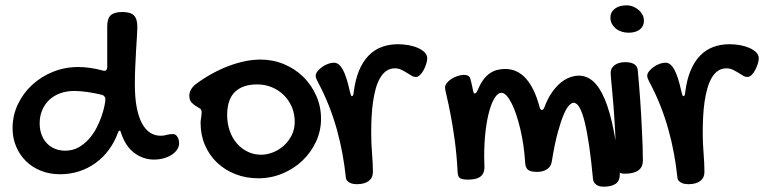

<svg xmlns="http://www.w3.org/2000/svg" viewBox="-20 -620 2850 716"><path d="M363.3 -356.9Q365.2 -356 369.1 -356Q379.9 -356 379.9 -370.1V-522Q379.9 -550.8 392.8 -563Q405.8 -575.2 436 -575.2Q466.8 -575.2 479.5 -562.5Q492.2 -549.8 492.2 -519Q492.2 -507.3 490.7 -484.6Q489.3 -461.9 487.5 -433.1Q485.8 -404.3 484.4 -371.3Q482.9 -338.4 482.9 -306.2Q482.9 -256.3 489.7 -220.2Q496.6 -184.1 509.3 -160.4Q522 -136.7 539.6 -125.2Q557.1 -113.8 579.1 -113.8Q591.3 -113.8 601.3 -116.9Q611.3 -120.1 625 -120.1Q634.8 -120.1 641.4 -110.1Q647.9 -100.1 647.9 -85.9Q647.9 -73.2 640.4 -62Q632.8 -50.8 619.9 -42.5Q606.9 -34.2 589.8 -29.5Q572.8 -24.9 554.2 -24.9Q514.2 -24.9 481 -49.6Q447.8 -74.2 431.2 -125Q429.7 -132.8 426.3 -132.8Q422.4 -132.8 419.9 -125Q406.7 -89.4 385.5 -60.8Q364.3 -32.2 336.2 -12Q308.1 8.3 274.7 19Q241.2 29.8 204.1 29.8Q165 29.8 132.6 16.8Q100.1 3.9 76.7 -19.3Q53.2 -42.5 40 -74Q26.9 -105.5 26.9 -142.1Q26.9 -189 46.4 -230.5Q65.9 -272 99.4 -303Q132.8 -334 177.2 -352.1Q221.7 -370.1 272 -370.1Q292.5 -370.1 315.4 -366.9Q338.4 -363.8 363.3 -356.9ZM223.1 -58.1Q251 -58.1 272.7 -70.3Q294.4 -82.5 311.3 -101.3Q328.1 -120.1 339.8 -142.8Q351.6 -165.5 358.9 -187Q366.2 -208.5 369.6 -225.6Q373 -242.7 373 -250Q373 -255.4 370.1 -259.5Q367.2 -263.7 361.3 -266.1Q348.1 -269.5 334 -272.2Q319.8 -274.9 306.2 -276.9Q292.5 -278.8 280 -279.8Q267.6 -280.8 257.3 -280.8Q228 -280.8 204.1 -272Q180.2 -263.2 163.3 -247.1Q146.5 -231 137.2 -208.7Q127.9 -186.5 127.9 -160.2Q127.9 -136.7 135 -117.9Q142.1 -99.1 154.5 -85.9Q167 -72.8 184.6 -65.4Q202.1 -58.1 223.1 -58.1Z M728 -162.1Q728 -170.4 730 -180.7Q731.9 -190.9 731.9 -203.1Q731.9 -211.4 724.9 -215.8Q717.8 -220.2 709 -225.6Q700.2 -231 693.1 -239.3Q686 -247.6 686 -263.2Q686 -274.4 692.1 -285.6Q698.2 -296.9 710 -306.2Q738.8 -327.6 769.8 -344.7Q800.8 -361.8 831.8 -373.5Q862.8 -385.3 893.1 -391.6Q923.3 -397.9 951.2 -397.9Q998 -397.9 1039.3 -380.6Q1080.6 -363.3 1111.1 -333.3Q1141.6 -303.2 1159.4 -262.9Q1177.2 -222.7 1177.2 -176.8Q1177.2 -131.8 1158.4 -91.6Q1139.6 -51.3 1107.9 -21Q1076.2 9.3 1033.4 27.1Q990.7 44.9 943.4 44.9Q897 44.9 857.4 29.3Q817.9 13.7 789.1 -13.9Q760.3 -41.5 744.1 -79.3Q728 -117.2 728 -162.1ZM954.1 -43Q974.6 -43 996.6 -51.3Q1018.6 -59.6 1036.9 -75.4Q1055.2 -91.3 1067.1 -114.3Q1079.1 -137.2 1079.1 -166Q1079.1 -195.3 1068.4 -220.7Q1057.6 -246.1 1038.8 -264.9Q1020 -283.7 994.4 -294.4Q968.8 -305.2 939 -305.2Q884.8 -305.2 856 -277.1Q827.1 -249 827.1 -190.9Q827.1 -159.2 836.7 -132.1Q846.2 -105 863.3 -85.2Q880.4 -65.4 903.6 -54.2Q926.8 -43 954.1 -43Z M1452.6 -365.2Q1434.6 -365.2 1420.9 -355.7Q1407.2 -346.2 1397.5 -329.3Q1387.7 -312.5 1381.3 -289.8Q1375 -267.1 1371.1 -240.2Q1367.2 -213.4 1365.7 -184.1Q1364.3 -154.8 1364.3 -125Q1364.3 -85.9 1367.4 -48.1Q1370.6 -10.3 1370.6 22Q1370.6 43 1355 54.9Q1339.4 66.9 1310.5 66.9Q1305.2 66.9 1298.3 65.9Q1291.5 64.9 1285.4 62Q1279.3 59.1 1274.7 54Q1270 48.8 1269.5 40Q1265.1 -2.9 1256.8 -47.9Q1248.5 -92.8 1236.1 -137.5Q1223.6 -182.1 1206.3 -226.1Q1189 -270 1166.5 -312Q1162.6 -319.3 1159.9 -325.7Q1157.2 -332 1157.2 -337.9Q1157.2 -345.2 1163.8 -353.8Q1170.4 -362.3 1180.4 -369.6Q1190.4 -377 1202.4 -381.6Q1214.4 -386.2 1225.6 -386.2Q1244.1 -386.2 1258.3 -360.6Q1272.5 -335 1284.7 -278.8Q1287.1 -269 1288.6 -265.1Q1290 -261.2 1292.5 -261.2Q1297.9 -261.2 1299.3 -277.8Q1305.2 -324.2 1319.3 -357.7Q1333.5 -391.1 1354.7 -412.8Q1376 -434.6 1403.6 -444.8Q1431.2 -455.1 1464.4 -455.1Q1483.4 -455.1 1502.9 -451.7Q1522.5 -448.2 1538.1 -441.4Q1553.7 -434.6 1563.5 -424.8Q1573.2 -415 1573.2 -402.8Q1573.2 -394 1569.6 -382.1Q1565.9 -370.1 1560.1 -359.1Q1554.2 -348.1 1546.6 -340.6Q1539.1 -333 1531.2 -333Q1522.5 -333 1514.2 -338.1Q1505.9 -343.3 1496.3 -349.1Q1486.8 -355 1476.3 -360.1Q1465.8 -365.2 1452.6 -365.2Z M1686.5 21Q1683.1 -43.9 1675.5 -98.9Q1668 -153.8 1659.9 -194.8Q1651.9 -235.8 1645.8 -261.2Q1639.6 -286.6 1639.6 -293Q1639.6 -302.2 1646.7 -311Q1653.8 -319.8 1664.6 -326.4Q1675.3 -333 1687.7 -336.9Q1700.2 -340.8 1710.4 -340.8Q1718.8 -340.8 1724.9 -337.9Q1731 -335 1733.4 -328.1Q1735.8 -319.8 1738 -310.8Q1740.2 -301.8 1742.7 -289.1Q1745.6 -271 1750.5 -271Q1755.9 -271 1762.7 -287.1Q1772.5 -309.6 1783.7 -324.2Q1794.9 -338.9 1807.9 -347.4Q1820.8 -356 1834.7 -359.4Q1848.6 -362.8 1863.8 -362.8Q1909.7 -362.8 1941.7 -326.7Q1973.6 -290.5 1991.7 -222.2Q1994.1 -214.4 1996.1 -212.2Q1998 -210 2000.5 -210Q2002.9 -210 2005.6 -212.2Q2008.3 -214.4 2010.7 -221.2Q2022.5 -252.9 2038.1 -275.1Q2053.7 -297.4 2070.6 -311.3Q2087.4 -325.2 2105 -331.5Q2122.6 -337.9 2138.7 -337.9Q2168.5 -337.9 2192.6 -316.2Q2216.8 -294.4 2235.6 -249.3Q2254.4 -204.1 2268.3 -135Q2282.2 -65.9 2291.5 28.8Q2291.5 55.2 2275.4 65.7Q2259.3 76.2 2231.4 76.2Q2213.4 76.2 2203.1 68.4Q2192.9 60.5 2191.4 47.9Q2185.1 -20 2177.5 -73Q2169.9 -126 2161.1 -162.4Q2152.3 -198.7 2141.8 -217.8Q2131.3 -236.8 2118.7 -236.8Q2112.3 -236.8 2102.8 -227.5Q2093.3 -218.3 2082.5 -193.6Q2071.8 -168.9 2060.1 -126.2Q2048.3 -83.5 2037.6 -17.1Q2034.7 1.5 2019.8 11.2Q2004.9 21 1983.4 21Q1958.5 21 1949 13.2Q1939.5 5.4 1938.5 -13.2Q1936.5 -45.4 1931.9 -77.4Q1927.2 -109.4 1920.4 -138.4Q1913.6 -167.5 1905.3 -192.1Q1897 -216.8 1887.7 -235.1Q1878.4 -253.4 1868.7 -263.7Q1858.9 -273.9 1849.6 -273.9Q1837.4 -273.9 1825.9 -256.8Q1814.5 -239.7 1805.4 -208.5Q1796.4 -177.2 1791 -133.3Q1785.6 -89.4 1785.6 -35.2Q1785.6 -25.9 1786.1 -16.8Q1786.6 -7.8 1786.6 2Q1786.6 16.6 1782 25.9Q1777.3 35.2 1768.8 40.5Q1760.3 45.9 1749 47.9Q1737.8 49.8 1724.6 49.8Q1712.4 49.8 1705.1 48.1Q1697.8 46.4 1693.8 43Q1689.9 39.6 1688.5 33.9Q1687 28.3 1686.5 21Z M2324.2 -498Q2310.1 -498 2297.6 -502.2Q2285.2 -506.3 2276.1 -513.9Q2267.1 -521.5 2261.7 -531.7Q2256.3 -542 2256.3 -554.2Q2256.3 -574.7 2272.7 -587.4Q2289.1 -600.1 2316.4 -600.1Q2329.1 -600.1 2340.8 -595.5Q2352.5 -590.8 2361.6 -583Q2370.6 -575.2 2376 -564.7Q2381.3 -554.2 2381.3 -543Q2381.3 -522 2366 -510Q2350.6 -498 2324.2 -498ZM2257.3 -349.1Q2257.3 -366.2 2272.2 -377.2Q2287.1 -388.2 2311.5 -388.2Q2355.5 -388.2 2358.4 -357.9Q2360.4 -336.9 2362.5 -310.5Q2364.7 -284.2 2366.9 -254.6Q2369.1 -225.1 2370.8 -193.6Q2372.6 -162.1 2374 -131.6Q2375.5 -101.1 2376.5 -72.8Q2377.4 -44.4 2377.4 -21Q2377.4 3.4 2360.1 15.6Q2342.8 27.8 2309.6 27.8Q2294.4 27.8 2285.9 20.8Q2277.3 13.7 2277.3 0Q2277.3 -67.4 2274.2 -126.2Q2271 -185.1 2267.3 -231Q2263.7 -276.9 2260.5 -307.4Q2257.3 -337.9 2257.3 -349.1Z M2689 -365.2Q2670.9 -365.2 2657.2 -355.7Q2643.6 -346.2 2633.8 -329.3Q2624 -312.5 2617.7 -289.8Q2611.3 -267.1 2607.4 -240.2Q2603.5 -213.4 2602.1 -184.1Q2600.6 -154.8 2600.6 -125Q2600.6 -85.9 2603.8 -48.1Q2606.9 -10.3 2606.9 22Q2606.9 43 2591.3 54.9Q2575.7 66.9 2546.9 66.9Q2541.5 66.9 2534.7 65.9Q2527.8 64.9 2521.7 62Q2515.6 59.1 2511 54Q2506.3 48.8 2505.9 40Q2501.5 -2.9 2493.2 -47.9Q2484.9 -92.8 2472.4 -137.5Q2460 -182.1 2442.6 -226.1Q2425.3 -270 2402.8 -312Q2398.9 -319.3 2396.2 -325.7Q2393.6 -332 2393.6 -337.9Q2393.6 -345.2 2400.1 -353.8Q2406.7 -362.3 2416.7 -369.6Q2426.8 -377 2438.7 -381.6Q2450.7 -386.2 2461.9 -386.2Q2480.5 -386.2 2494.6 -360.6Q2508.8 -335 2521 -278.8Q2523.4 -269 2524.9 -265.1Q2526.4 -261.2 2528.8 -261.2Q2534.2 -261.2 2535.6 -277.8Q2541.5 -324.2 2555.7 -357.7Q2569.8 -391.1 2591.1 -412.8Q2612.3 -434.6 2639.9 -444.8Q2667.5 -455.1 2700.7 -455.1Q2719.7 -455.1 2739.3 -451.7Q2758.8 -448.2 2774.4 -441.4Q2790 -434.6 2799.8 -424.8Q2809.6 -415 2809.6 -402.8Q2809.6 -394 2805.9 -382.1Q2802.2 -370.1 2796.4 -359.1Q2790.5 -348.1 2783 -340.6Q2775.4 -333 2767.6 -333Q2758.8 -333 2750.5 -338.1Q2742.2 -343.3 2732.7 -349.1Q2723.1 -355 2712.6 -360.1Q2702.1 -365.2 2689 -365.2Z"/></svg>

Font: Gochi Hand Cyrillic
Style: Regular
Weight: 400
Designer: Juan Pablo del Peral; Denis Ignatov
Foundry: Juan Pablo del Peral; Denis Ignatov
Version: Version 1.00 June 29, 2018, initial release